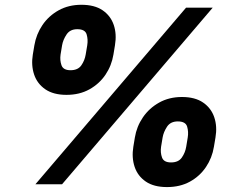

<svg xmlns="http://www.w3.org/2000/svg" viewBox="-20 -759 993 791"><path d="M115.2 -534.2 121.6 -572.3Q129.4 -618.2 155 -656Q180.7 -693.8 221.7 -716.6Q262.7 -739.3 315.4 -739.3Q369.6 -739.3 402.8 -716.6Q436 -693.8 448.7 -656Q461.4 -618.2 453.6 -572.3L447.3 -534.2Q439.9 -488.8 414.6 -451.2Q389.2 -413.6 348.4 -390.9Q307.6 -368.2 253.9 -368.2Q200.2 -368.2 166.7 -391.1Q133.3 -414.1 120.6 -451.9Q107.9 -489.7 115.2 -534.2ZM529.3 -154.3 535.6 -192.4Q543 -237.8 568.8 -275.6Q594.7 -313.5 635.7 -336.4Q676.8 -359.4 729.5 -359.4Q783.7 -359.4 816.9 -336.4Q850.1 -313.5 862.8 -275.6Q875.5 -237.8 867.7 -192.4L861.3 -154.3Q854 -108.9 828.6 -71Q803.2 -33.2 762.5 -10.7Q721.7 11.7 668 11.7Q613.8 11.7 580.6 -11Q547.4 -33.7 534.7 -71.5Q522 -109.4 529.3 -154.3ZM126 0 746.6 -727.5H856.4L235.8 0ZM649.9 -192.4 643.6 -154.3Q640.1 -130.4 647.5 -110.1Q654.8 -89.8 684.6 -89.8Q715.3 -89.8 729.2 -110.1Q743.2 -130.4 747.1 -154.3L753.4 -192.4Q757.3 -215.8 751 -237.3Q744.6 -258.8 712.4 -258.8Q682.6 -258.8 668.2 -237.1Q653.8 -215.3 649.9 -192.4ZM235.8 -572.3 229.5 -534.2Q226.1 -510.3 233.4 -490Q240.7 -469.7 270.5 -469.7Q301.3 -469.7 315.2 -490Q329.1 -510.3 333 -534.2L339.4 -572.3Q343.3 -596.2 336.9 -617.4Q330.6 -638.7 298.3 -638.7Q268.6 -638.7 254.2 -616.9Q239.7 -595.2 235.8 -572.3Z"/></svg>

Font: Inter Extra Bold
Style: Italic
Weight: 800
Italic angle: -9.39999°
Designer: Rasmus Andersson
Foundry: rsms
Version: Version 4.000;git-3c8e0fc